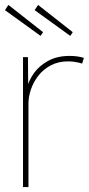

<svg xmlns="http://www.w3.org/2000/svg" viewBox="-23 -756 359 776"><path d="M70 0V-525H90L91 -398L85 -396Q92 -429 113.5 -459.5Q135 -490 171.5 -510Q208 -530 258 -530Q275 -530 289.5 -528Q304 -526 316 -522L309 -499Q293 -504 278.5 -506Q264 -508 253 -508Q213 -508 182.5 -492Q152 -476 132 -450Q112 -424 102 -394.5Q92 -365 92 -338V0ZM261 -611 117 -715 131 -736 271 -626ZM141 -611 -3 -715 11 -736 151 -626Z"/></svg>

Font: Lexend Deca Thin
Style: Regular
Weight: 250
Designer: Bonnie Shaver-Troup, Thomas Jockin
Foundry: Lexend
Version: Version 1.007